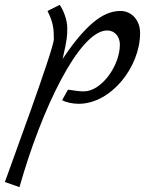

<svg xmlns="http://www.w3.org/2000/svg" viewBox="-88 -426 623 788"><path d="M407 -381C350 -381 279 -349 169 -184C188 -268 188 -276 188 -312C188 -345 172 -385 157 -406L107 -381C131 -333 133 -307 133 -265C133 -225 -52 275 -68 321L-8 342C80 29 236 -301 352 -301C382 -301 404 -277 404 -243C404 -157 329 -51 256 -51C236 -51 221 -54 191 -58L167 -15C182 -6 209 0 235 0C367 0 487 -150 487 -291C487 -343 452 -381 407 -381Z"/></svg>

Font: Marck Script
Style: Regular
Weight: 400
Designer: Denis Masharov, Marck Fogel
Foundry: Denis Masharov
Version: Version 1.002